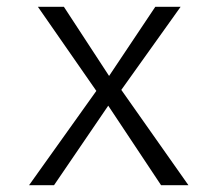

<svg xmlns="http://www.w3.org/2000/svg" viewBox="-20 -545 640 565"><path d="M139 0H65.5L263.5 -277.5L91.5 -525H168L301 -321.5L437 -525H511.5L337 -280.5L534.5 0H454L298.5 -234Z"/></svg>

Font: Fira Code Light Light
Style: Regular
Weight: 300
Monospace: yes
Version: Version 5.002